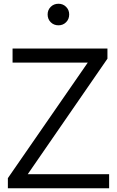

<svg xmlns="http://www.w3.org/2000/svg" viewBox="-20 -1004 624 1024"><path d="M22 -54 448 -670H47V-745H553V-691L128 -75H562V0H22ZM234 -927Q234 -951 250.5 -967.5Q267 -984 292 -984Q316 -984 332.5 -967.5Q349 -951 349 -927Q349 -902 332.5 -885.5Q316 -869 292 -869Q267 -869 250.5 -885.5Q234 -902 234 -927Z"/></svg>

Font: Eudoxus Sans
Style: Regular
Weight: 400
Designer: Stijn de Vries
Foundry: tokotype
Version: Version 2.005